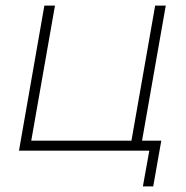

<svg xmlns="http://www.w3.org/2000/svg" viewBox="-20 -540 665 688"><path d="M558 -36H489L574 -520H536L451 -36H92L177 -520H139L48 0H515L492 128H529Z"/></svg>

Font: Fixel Display 20240404 ExLight
Style: Italic
Weight: 200
Italic angle: -10°
Designer: AlfaBravo + MacPaw
Foundry: Kyrylo Tkachov, Marchela Mozhyna, Serhii Makarenko, Maria Weinstein, Zakhar Kryvoshyya
Version: Version 1.211;Glyphs 3.2 (3225)